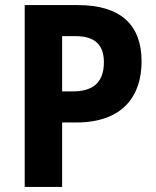

<svg xmlns="http://www.w3.org/2000/svg" viewBox="-20 -734 613 754"><path d="M286 -714H77V0H224V-253H279C466 -253 536 -361 536 -493C536 -635 455 -714 286 -714ZM278 -592C353 -592 388 -557 388 -490C388 -407 342 -375 265 -375H224V-592Z"/></svg>

Font: Noto Sans Lao Looped SemiCondensed
Style: Bold
Weight: 700
Width: 4
Designer: Mark Frömberg, Ben Mitchell
Foundry: The Fontpad Ltd
Version: Version 1.002